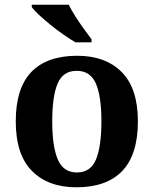

<svg xmlns="http://www.w3.org/2000/svg" viewBox="-20 -786 653 816"><path d="M304.6 10Q185 10 116 -59.3Q47 -128.7 47 -270.3Q47 -411 113.1 -480Q179.2 -549 308 -549Q428 -549 497 -480Q566 -411 566 -270.3Q566 -128.7 499.5 -59.3Q433 10 304.6 10ZM307 -53Q365 -53 388 -108.5Q411 -164 411 -270.5Q411 -377 387.5 -431Q364 -485 306 -485Q248 -485 225 -431.2Q202 -377.5 202 -270Q202 -164 225.5 -108.5Q249 -53 307 -53ZM301 -606Q277 -620 249 -639.5Q221 -659 194 -681Q167 -703 145.5 -723Q124 -743 115 -756V-766H272Q283 -744 300 -717Q317 -690 336 -664Q355 -638 369 -619V-606Z"/></svg>

Font: Noto Serif Vithkuqi
Style: Regular
Weight: 400
Version: Version 1.005